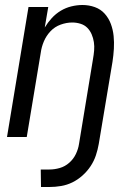

<svg xmlns="http://www.w3.org/2000/svg" viewBox="-20 -548 540 768"><path d="M144 200 143 130H178Q198 130 219 124Q240 118 257 103Q274 88 283.5 68Q293 48 296 28L352 -312Q355 -329 356.5 -346Q358 -363 355.5 -379.5Q353 -396 346.5 -411Q340 -426 329 -437Q318 -448 302 -453Q286 -458 269 -458Q246 -458 222.5 -449.5Q199 -441 182 -423Q165 -405 155.5 -382.5Q146 -360 143 -337L87 0H8L94 -520H173L159 -438Q171 -458 187 -475.5Q203 -493 223 -505Q243 -517 265.5 -522.5Q288 -528 310 -528Q336 -528 359.5 -519.5Q383 -511 399 -493Q415 -475 423.5 -452Q432 -429 434.5 -404Q437 -379 435.5 -353Q434 -327 430 -301L375 28Q371 51 363.5 73.5Q356 96 342.5 116.5Q329 137 310 154Q291 171 269.5 181.5Q248 192 224.5 196Q201 200 178 200Z"/></svg>

Font: Iosevka Curly
Style: Italic
Weight: 400
Italic angle: -9°
Monospace: yes
Designer: Belleve Invis
Foundry: Belleve Invis
Version: Version 22.1.2; ttfautohint (v1.8.4)